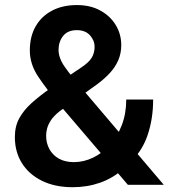

<svg xmlns="http://www.w3.org/2000/svg" viewBox="-20 -741 685 770"><path d="M304.2 -469.2Q335 -489.3 347.2 -508.5Q359.4 -527.8 359.4 -554.2Q359.4 -578.6 340.8 -599.4Q322.3 -620.1 288.1 -620.1Q251.5 -620.1 233.2 -596.9Q214.8 -573.7 214.8 -541Q214.8 -508.3 239.7 -472.9Q264.6 -437.5 301.8 -394L636.7 0H492.7L219.7 -319.8Q166.5 -383.8 133.1 -433.8Q99.6 -483.9 99.6 -538.6Q99.6 -594.7 123 -635.5Q146.5 -676.3 189 -698.5Q231.4 -720.7 288.6 -720.7Q342.8 -720.7 382.8 -698.5Q422.9 -676.3 444.6 -639.9Q466.3 -603.5 466.3 -560.1Q466.3 -526.9 454.1 -499Q441.9 -471.2 420.4 -448Q398.9 -424.8 370.6 -403.8L219.2 -294.9Q195.3 -275.9 183.8 -258.1Q172.4 -240.2 168.7 -224.9Q165 -209.5 165 -196.8Q165 -167 178.2 -142.8Q191.4 -118.7 216.3 -104.7Q241.2 -90.8 276.4 -90.8Q315.9 -90.8 353.5 -108.9Q391.1 -127 421.1 -160.4Q451.2 -193.8 468.8 -240Q486.3 -286.1 486.3 -341.8H594.2Q594.2 -262.7 570.8 -195.8Q547.4 -128.9 492.7 -81.1Q489.3 -78.6 484.9 -73.5Q480.5 -68.4 476.6 -65.4Q434.1 -26.9 382.1 -8.5Q330.1 9.8 271.5 9.8Q200.2 9.8 147.9 -16.1Q95.7 -42 67.6 -87.2Q39.6 -132.3 39.6 -191.4Q39.6 -234.9 57.6 -267.3Q75.7 -299.8 106.9 -327.9Q138.2 -356 179.2 -384.8Z"/></svg>

Font: Heebo SemiBold
Style: Regular
Weight: 600
Designer: Oded Ezer
Foundry: Ezer Type House
Version: Version 3.100